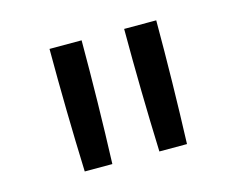

<svg xmlns="http://www.w3.org/2000/svg" viewBox="-59 -856 617 497"><g transform="rotate(-15 250.0 -607.0)"><path d="M313 -442Q310 -524 308.5 -606.5Q307 -689 307 -772H393Q393 -689 391.5 -606.5Q390 -524 387 -442ZM113 -442Q110 -524 108.5 -606.5Q107 -689 107 -772H193Q193 -689 191.5 -606.5Q190 -524 187 -442Z"/></g></svg>

Font: Iosevka SS04
Style: Regular
Weight: 400
Monospace: yes
Designer: Belleve Invis
Foundry: Belleve Invis
Version: Version 19.0.0; ttfautohint (v1.8.4)